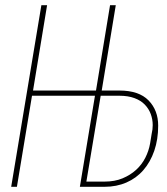

<svg xmlns="http://www.w3.org/2000/svg" viewBox="-20 -718 640 738"><path d="M139 -698H161L107 -370H349L403 -698H425L371 -370H439Q514 -370 551 -332Q588 -294 588 -235Q588 -182 573 -138.5Q558 -95 531 -64Q504 -33 466 -16.5Q428 0 382 0H287L345 -350H103L45 0H23ZM382 -20Q421 -20 451 -32.5Q481 -45 503 -65Q525 -85 538.5 -111.5Q552 -138 557 -167L563 -204Q565 -213 566 -220.5Q567 -228 567 -237Q567 -259 559.5 -279.5Q552 -300 536.5 -316Q521 -332 496.5 -341Q472 -350 439 -350H367L312 -20Z"/></svg>

Font: IBM Plex Mono Thin
Style: Italic
Weight: 100
Italic angle: -9°
Monospace: yes
Designer: Mike Abbink, Paul van der Laan, Pieter van Rosmalen
Foundry: Bold Monday
Version: Version 2.3